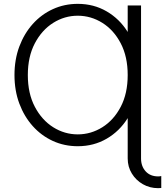

<svg xmlns="http://www.w3.org/2000/svg" viewBox="-20 -751 857 997"><path d="M55.2 -361.3Q55.2 -441.9 80.3 -509.3Q105.5 -576.7 150.1 -626.5Q194.8 -676.3 254.6 -703.6Q314.5 -731 383.8 -731Q466.8 -731 533.9 -691.9Q601.1 -652.8 643.1 -585V-722.7H712.4V71.8Q712.4 112.3 736.3 138.7Q760.3 165 801.3 165Q810.5 165 817.4 163.1V225.1Q810.1 226.1 801.3 226.1Q757.8 226.1 721.9 205.6Q686 185.1 664.6 150.1Q643.1 115.2 643.1 71.8V-137.7Q601.1 -69.8 533.9 -30.8Q466.8 8.3 383.8 8.3Q314.5 8.3 254.6 -19Q194.8 -46.4 150.1 -96.2Q105.5 -146 80.3 -213.4Q55.2 -280.8 55.2 -361.3ZM124.5 -361.3Q124.5 -265.6 160.9 -196.5Q197.3 -127.4 256.3 -90.3Q315.4 -53.2 383.8 -53.2Q452.1 -53.2 511.5 -90.3Q570.8 -127.4 606.9 -196.5Q643.1 -265.6 643.1 -361.3Q643.1 -457 606.9 -526.1Q570.8 -595.2 511.5 -632.3Q452.1 -669.4 383.8 -669.4Q315.4 -669.4 256.3 -632.3Q197.3 -595.2 160.9 -526.1Q124.5 -457 124.5 -361.3Z"/></svg>

Font: Giphurs Light
Style: Regular
Weight: 300
Version: Version 0.920; ttfautohint (v1.8.4.7-5d5b)